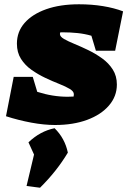

<svg xmlns="http://www.w3.org/2000/svg" viewBox="-20 -573 604 897"><path d="M428 -336 407 -406Q376 -415 342.5 -418.5Q309 -422 274 -422Q268 -422 262 -422Q260 -419 260 -414Q260 -402 279 -391Q298 -380 328.5 -367.5Q359 -355 393 -338.5Q427 -322 457.5 -300Q488 -278 507 -248Q526 -218 526 -178Q526 -123 489 -80Q452 -37 387 -13Q322 11 237 11Q186 11 126.5 0Q67 -11 8 -30L44 -214H133L154 -144Q226 -121 296 -121Q310 -121 324 -122Q325 -127 325 -133Q325 -146 306 -157.5Q287 -169 256.5 -181Q226 -193 192 -209Q158 -225 127.5 -246.5Q97 -268 78 -298Q59 -328 59 -369Q59 -425 95 -466Q131 -507 196 -530Q261 -553 349 -553Q408 -553 460.5 -544.5Q513 -536 555 -520L518 -336ZM104 296 139 149 113 92Q167 40 235 26Q283 73 297 140Q245 227 167 304Z"/></svg>

Font: Piazzolla SC Black
Style: Italic
Weight: 900
Italic angle: -11.3°
Designer: Juan Pablo del Peral
Foundry: Huerta Tipografica
Version: Version 1.330